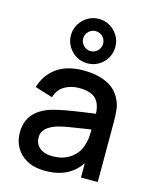

<svg xmlns="http://www.w3.org/2000/svg" viewBox="-126 -926 821 1023"><g transform="rotate(15 285.0 -414.0)"><path d="M291.5 -596.5Q258 -596.5 230.2 -613Q202.5 -629.5 185.8 -657.5Q169 -685.5 169 -719Q169 -753 185.8 -780.5Q202.5 -808 230.2 -824.8Q258 -841.5 291.5 -841.5Q325.5 -841.5 353.2 -824.8Q381 -808 397.5 -780.5Q414 -753 414 -719Q414 -685.5 397.5 -657.5Q381 -629.5 353.2 -613Q325.5 -596.5 291.5 -596.5ZM291.5 -664Q314.5 -664 330.5 -680.2Q346.5 -696.5 346.5 -719Q346.5 -742 330.5 -758Q314.5 -774 291.5 -774Q269 -774 252.8 -758Q236.5 -742 236.5 -719Q236.5 -696.5 252.8 -680.2Q269 -664 291.5 -664ZM222.5 15Q162.5 15 122 -7.2Q81.5 -29.5 60.8 -66.2Q40 -103 40 -147Q40 -188 54.5 -219Q69 -250 97.5 -271.8Q126 -293.5 167.5 -307Q203.5 -317.5 249 -325.5Q294.5 -333.5 344.8 -340.5Q395 -347.5 444.5 -354.5L406.5 -333.5Q407.5 -397 379.8 -427.8Q352 -458.5 284.5 -458.5Q242 -458.5 206.5 -438.8Q171 -419 157 -373.5L59.5 -403.5Q79.5 -473 135.8 -514Q192 -555 285.5 -555Q358 -555 411.8 -530.2Q465.5 -505.5 490.5 -452Q503.5 -425.5 506.5 -396Q509.5 -366.5 509.5 -332.5V0H417V-123.5L435 -107.5Q401.5 -45.5 349.8 -15.2Q298 15 222.5 15ZM241 -70.5Q285.5 -70.5 317.5 -86.2Q349.5 -102 369 -126.5Q388.5 -151 394.5 -177.5Q403 -201.5 404.2 -231.5Q405.5 -261.5 405.5 -279.5L439.5 -267Q390 -259.5 349.5 -253.5Q309 -247.5 276.2 -241.8Q243.5 -236 218 -228Q196.5 -220.5 179.8 -210Q163 -199.5 153.2 -184.5Q143.5 -169.5 143.5 -148Q143.5 -127 154 -109.2Q164.5 -91.5 186 -81Q207.5 -70.5 241 -70.5Z"/></g></svg>

Font: Manrope ExtraLight SemiBold
Style: Regular
Weight: 600
Version: Version 4.504